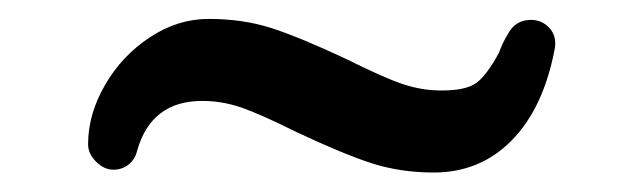

<svg xmlns="http://www.w3.org/2000/svg" viewBox="-20 -379 663 199"><path d="M287.1 -242.2Q250 -260.7 230 -267.6Q210 -274.4 189.5 -274.4Q136.7 -274.4 122.1 -222.7Q120.1 -213.9 113.3 -208.5Q106.4 -203.1 97.7 -203.1Q87.9 -203.1 79.6 -211.4Q71.3 -219.7 71.3 -229.5Q71.3 -260.7 88.9 -291Q106.4 -321.3 135.3 -340.3Q164.1 -359.4 196.3 -359.4Q231.4 -359.4 260.7 -350.1Q290 -340.8 339.8 -317.4Q377 -298.8 397 -292Q417 -285.2 437.5 -285.2Q462.9 -285.2 473.6 -293Q484.4 -300.8 497.1 -324.2Q501 -335 505.9 -342.8Q513.7 -358.4 530.3 -358.4Q542 -358.4 549.8 -349.6Q557.6 -340.8 554.7 -327.1Q543 -266.6 510.3 -233.4Q477.5 -200.2 429.7 -200.2Q395.5 -200.2 366.2 -209.5Q336.9 -218.8 287.1 -242.2Z"/></svg>

Font: jf-openhuninn-1.1
Style: Regular
Weight: 400
Designer: [Kosugi Maru]
      Designed by Motoya company      

      [Varela Round]
      Joe Prince(Latin component); Avraham Co
Foundry: justfont CO.,LTD.
Version: 1.1